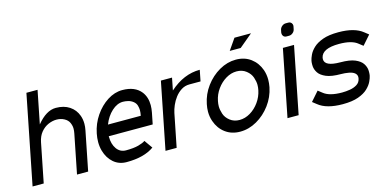

<svg xmlns="http://www.w3.org/2000/svg" viewBox="-68 -1073 2941 1455"><g transform="rotate(-15 1402.5 -346.0)"><path d="M130.4 0H43L181.6 -697.8H269L217.8 -439.9Q291 -529.8 366.2 -529.8Q429.7 -529.8 473.1 -501Q516.6 -472.2 534.7 -421.9Q545.4 -392.1 545.4 -357.4Q545.4 -333 540 -306.6L479 0H391.6L452.6 -306.6Q456.5 -326.2 456.5 -342.8Q456.5 -366.2 446 -389.9Q435.5 -413.6 408.4 -428Q381.3 -442.4 348.6 -442.4Q316.4 -442.4 283.4 -428Q250.5 -413.6 225.6 -383.5Q200.7 -353.5 191.4 -306.6Z M716.3 -305.2H973.6Q978.5 -329.6 978.5 -348.6Q978.5 -364.7 972.9 -384.5Q967.3 -404.3 949.5 -418.5Q931.6 -432.6 910.2 -437.7Q888.7 -442.9 870.1 -442.9Q824.2 -442.9 782 -404.3Q739.7 -365.7 716.3 -305.2ZM1043.9 -218.3H699.2V-214.4Q699.2 -156.2 725.8 -118.7Q752.4 -81.1 798.3 -81.1Q858.4 -81.1 896.2 -91.3Q934.1 -101.6 950.7 -114.3L996.1 -49.8Q918 6.3 780.8 6.3Q720.7 6.3 678.7 -29.8Q636.7 -65.9 619.1 -127Q609.9 -159.7 609.9 -196.3Q609.9 -227.5 616.7 -261.7Q631.3 -335.9 672.9 -396.7Q714.4 -457.5 771 -493.7Q827.6 -529.8 887.7 -529.8Q987.3 -529.8 1034.7 -469.2Q1067.4 -426.3 1067.4 -363.8Q1067.4 -336.9 1061.5 -306.6Z M1495.6 -526.4 1478.5 -439.5H1391.1Q1356 -439.5 1327.4 -421.4Q1298.8 -403.3 1277.8 -375.7Q1256.8 -348.1 1243.7 -317.4Q1230.5 -286.6 1225.1 -259.8L1173.3 0H1085.9L1189.9 -523.4H1277.3L1258.3 -427.2Q1368.7 -526.4 1495.6 -526.4Z M1761.2 -442.4Q1717.8 -442.4 1677 -418Q1636.2 -393.6 1606.7 -352.5Q1577.1 -311.5 1567.4 -261.7Q1563 -240.2 1563 -220.7Q1563 -194.3 1573.5 -161.9Q1584 -129.4 1615 -105Q1646 -80.6 1689.5 -80.6Q1733.4 -80.6 1774.2 -105Q1814.9 -129.4 1844.5 -170.7Q1874 -211.9 1884.3 -261.7Q1888.7 -282.7 1888.7 -302.7Q1888.7 -329.1 1877.9 -361.3Q1867.2 -393.6 1836.2 -418Q1805.2 -442.4 1761.2 -442.4ZM1671.9 6.3Q1604.5 6.3 1555.9 -29.8Q1507.3 -65.9 1486.3 -127Q1473.6 -162.6 1473.6 -202.6Q1473.6 -231 1480 -261.7Q1494.6 -335.4 1539.8 -396.5Q1585 -457.5 1648.2 -493.7Q1711.4 -529.8 1778.8 -529.8Q1846.7 -529.8 1895.3 -493.7Q1943.8 -457.5 1965.3 -396.5Q1977.5 -360.4 1977.5 -320.3Q1977.5 -292 1971.7 -261.7Q1956.5 -187.5 1911.4 -126.7Q1866.2 -65.9 1803 -29.8Q1739.7 6.3 1671.9 6.3ZM1752 -605.5 1812.5 -692.9H1942.4L1837.9 -605.5Z M2043 0 2147 -523.4H2234.4L2130.4 0ZM2235.8 -697.8Q2251.5 -697.8 2260.7 -686.5Q2267.6 -677.7 2267.6 -667Q2267.6 -663.1 2266.6 -658.7L2262.7 -639.6Q2259.8 -623 2246.1 -611.6Q2232.4 -600.1 2216.3 -600.1H2196.8Q2180.2 -600.1 2171.4 -611.3Q2164.6 -620.1 2164.6 -631.8Q2164.6 -635.7 2165 -639.6L2168.9 -658.7Q2172.4 -674.8 2186 -686.3Q2199.7 -697.8 2216.3 -697.8Z M2538.1 -305.2Q2612.8 -305.2 2653.6 -287.8Q2694.3 -270.5 2711.2 -244.9Q2728 -219.2 2730 -193.4Q2730.5 -185.5 2730.5 -178.2Q2730.5 -161.6 2728 -149.4Q2724.6 -131.8 2712.4 -105.7Q2700.2 -79.6 2673.3 -54Q2646.5 -28.3 2598.6 -11Q2550.8 6.3 2476.1 6.3Q2348.6 6.3 2285.2 -45.9L2253.9 -70.3L2317.4 -142.6L2348.6 -118.2Q2394 -80.6 2493.7 -80.6Q2523.9 -80.6 2555.9 -85.9Q2587.9 -91.3 2611.3 -106.2Q2634.8 -121.1 2640.6 -149.4Q2642.1 -156.2 2642.1 -162.1Q2642.1 -181.2 2626.5 -194.1Q2610.8 -207 2581.1 -212.4Q2551.3 -217.8 2521 -217.8Q2446.3 -217.8 2405.5 -235.4Q2364.7 -252.9 2347.9 -278.3Q2331.1 -303.7 2329.1 -330.1Q2328.6 -337.9 2328.6 -344.7Q2328.6 -361.3 2331.1 -373.5Q2334.5 -391.1 2346.7 -417.5Q2358.9 -443.8 2385.7 -469.2Q2412.6 -494.6 2460.4 -512Q2508.3 -529.3 2583 -529.3Q2710.4 -529.3 2773.9 -477.1L2805.2 -452.6L2741.7 -380.4L2710.4 -404.8Q2665.5 -442.4 2565.4 -442.4Q2432.6 -442.4 2418.5 -373.5Q2417.5 -367.2 2417.5 -361.8Q2417.5 -305.7 2538.1 -305.2Z"/></g></svg>

Font: Qaz
Style: Italic
Weight: 400
Italic angle: -11.25°
Designer: GGBotNet
Foundry: f0n7
Version: 0.70